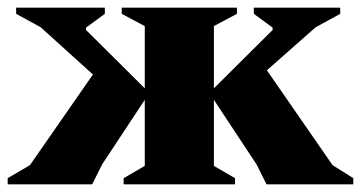

<svg xmlns="http://www.w3.org/2000/svg" viewBox="-30 -480 940 500"><path d="M210 0H-10V-16L48 -50L212 -286L76 -409L12 -444V-460H243V-444L194 -408V-402L347 -250V-412L287 -444V-460H587V-444L527 -412V-250L680 -402V-408L631 -444V-460H856V-444L792 -409L665 -297L836 -50L890 -16V0H664L638 -52L527 -220V-48L582 -16V0H292V-16L347 -48V-220L236 -52Z"/></svg>

Font: Spectral ExtraBold
Style: Regular
Weight: 800
Designer: Jean-Baptiste Levee
Foundry: Production Type
Version: Version 2.001